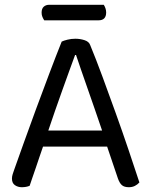

<svg xmlns="http://www.w3.org/2000/svg" viewBox="-20 -775 632 803"><path d="M165 -690Q161 -696 157.5 -704Q154 -712 154 -722Q154 -739 163 -747Q172 -755 186 -755H414Q418 -749 421 -740.5Q424 -732 424 -723Q424 -690 392 -690ZM428 -162H160Q153 -142 145 -118.5Q137 -95 129.5 -72.5Q122 -50 115 -30.5Q108 -11 104 2Q90 8 71 8Q55 8 42.5 -0.5Q30 -9 30 -28Q30 -37 33 -46.5Q36 -56 40 -67Q55 -109 78.5 -175Q102 -241 129.5 -315.5Q157 -390 185.5 -465.5Q214 -541 238 -601Q246 -605 262 -609Q278 -613 295 -613Q315 -613 333.5 -607Q352 -601 357 -587Q381 -529 408.5 -454.5Q436 -380 464 -302Q492 -224 517.5 -148.5Q543 -73 563 -12Q555 -3 544 2.5Q533 8 519 8Q500 8 490 -0.5Q480 -9 473 -29ZM294 -545Q283 -515 269 -476.5Q255 -438 240 -396Q225 -354 210 -311Q195 -268 182 -229H407Q392 -274 376 -319.5Q360 -365 345.5 -407Q331 -449 318.5 -484.5Q306 -520 298 -545Z"/></svg>

Font: Baloo 2 Latin
Style: Regular
Weight: 400
Designer: Sarang Kulkarni and Ek Type
Foundry: Ek Type
Version: Version 1.001